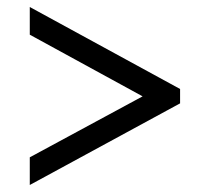

<svg xmlns="http://www.w3.org/2000/svg" viewBox="-20 -632 599 548"><path d="M65 -104V-183L387 -357L65 -533V-612L494 -378V-337Z"/></svg>

Font: Noto Serif Yezidi
Style: Bold
Weight: 700
Designer: Dalton Maag Ltd
Foundry: Dalton Maag Ltd
Version: Version 1.001; ttfautohint (v1.8.4.7-5d5b)